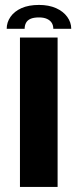

<svg xmlns="http://www.w3.org/2000/svg" viewBox="-20 -740 328 760"><path d="M59 0H208V-591.5H59ZM134.5 -720.5Q93.5 -720.5 65 -707.8Q36.5 -695 21.5 -673.2Q6.5 -651.5 6.5 -626H77.5Q77.5 -639 82.8 -649.2Q88 -659.5 100.2 -665.2Q112.5 -671 134.5 -671Q153.5 -671 166 -665.2Q178.5 -659.5 184.8 -649.5Q191 -639.5 191 -626H262Q262 -651.5 246.2 -673.2Q230.5 -695 201.8 -707.8Q173 -720.5 134.5 -720.5Z"/></svg>

Font: Anybody SemiExpanded SemiBold
Style: Regular
Weight: 600
Width: 6
Designer: Tyler Finck
Foundry: Etcetera Type Company
Version: Version 1.113;gftools[0.9.25]